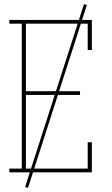

<svg xmlns="http://www.w3.org/2000/svg" viewBox="-20 -831 540 926"><path d="M25 0V-18H85V-717H25V-735H423V-590H403V-717H105V-391H366V-373H105V-18H403V-145H423V0ZM115 75 101 71 385 -811 399 -807Z"/></svg>

Font: Iosevka Curly Slab Thin
Style: Regular
Weight: 100
Monospace: yes
Designer: Belleve Invis
Foundry: Belleve Invis
Version: Version 22.1.2; ttfautohint (v1.8.4)